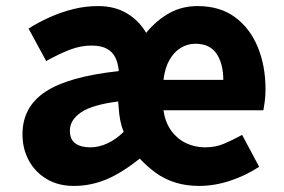

<svg xmlns="http://www.w3.org/2000/svg" viewBox="-20 -598 935 632"><path d="M223 14Q172 14 134 -8.5Q96 -31 75 -69.5Q54 -108 54 -156Q54 -246 129.5 -296Q205 -346 371 -364Q369 -389 360 -408Q351 -427 332 -437.5Q313 -448 281 -448Q245 -448 209 -434Q173 -420 132 -397L74 -504Q109 -526 146.5 -542.5Q184 -559 223 -568.5Q262 -578 303 -578Q357 -578 397 -554.5Q437 -531 461 -490Q497 -533 538.5 -555.5Q580 -578 630 -578Q704 -578 753.5 -541.5Q803 -505 828.5 -443Q854 -381 854 -304Q854 -282 851.5 -264Q849 -246 847 -235H518Q524 -195 543.5 -168Q563 -141 592 -127Q621 -113 656 -113Q689 -113 717.5 -125Q746 -137 777 -154L833 -49Q789 -20 737.5 -3Q686 14 635 14Q593 14 557.5 3Q522 -8 493 -29Q464 -50 440 -76Q380 -28 329 -7Q278 14 223 14ZM277 -113Q306 -113 334.5 -126.5Q363 -140 387 -164Q380 -181 376 -201Q372 -221 371 -240L369 -264Q283 -253 246.5 -228Q210 -203 210 -168Q210 -139 228 -126Q246 -113 277 -113ZM518 -335H715Q715 -388 693 -421Q671 -454 623 -454Q597 -454 575 -440.5Q553 -427 538 -401Q523 -375 518 -335Z"/></svg>

Font: Noto Sans HK Thin ExtraBold
Style: Regular
Weight: 800
Version: Version 2.004-H2;hotconv 1.0.118;makeotfexe 2.5.65603